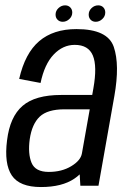

<svg xmlns="http://www.w3.org/2000/svg" viewBox="-20 -712 496 736"><path d="M288 0 285.5 -43.5Q276.5 -35 265.5 -27.5Q218 5 137 5Q55 5 25.2 -39.5Q-4.5 -84 7 -174Q18 -264.5 66.5 -306.2Q115 -348 214.5 -348H333.5L338 -373.5Q353 -458 336 -499Q319 -540 266.5 -540Q221 -540 185.8 -503Q150.5 -466 135.5 -394L53.5 -409.5Q76 -508 130.2 -554.2Q184.5 -600.5 273 -600.5Q393 -600.5 416.2 -532Q439.5 -463.5 418.5 -344.5L357.5 0ZM294 -124 324 -293H227.5Q162 -293 132.2 -264.8Q102.5 -236.5 94 -178.5Q86.5 -122.5 101 -87.8Q115.5 -53 167 -53Q217 -53 253.2 -75Q289.5 -97 294 -124ZM220.5 -628.5Q208.5 -628.5 200.8 -636.2Q193 -644 193 -656Q193 -670.5 204.2 -681Q215.5 -691.5 229.5 -691.5Q241.5 -691.5 249.2 -683.8Q257 -676 257 -664Q257 -649.5 245.8 -639Q234.5 -628.5 220.5 -628.5ZM347 -628.5Q335 -628.5 327.5 -636.2Q320 -644 320 -656Q320 -670.5 331 -681Q342 -691.5 356.5 -691.5Q368.5 -691.5 376 -683.8Q383.5 -676 383.5 -664Q383.5 -649.5 372.2 -639Q361 -628.5 347 -628.5Z"/></svg>

Font: Anybody
Style: Italic
Weight: 400
Italic angle: -10°
Designer: Tyler Finck
Foundry: Etcetera Type Company
Version: Version 1.010; ttfautohint (v1.8.3) -l 8 -r 50 -G 200 -x 14 